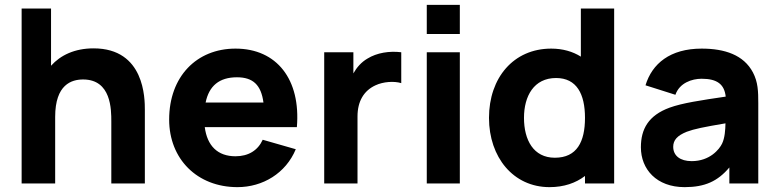

<svg xmlns="http://www.w3.org/2000/svg" viewBox="-20 -755 3200 790"><path d="M207 0V-274C207 -408 275 -428 322 -428C438 -428 438 -304 438 -255V0H576V-303C576 -348 576 -556 365 -556C287.5 -556 229 -528 190 -484.5V-720H69V0Z M957 15C1061 15 1156 -42 1197 -141L1061 -180C1041 -136 1002 -112 949 -112C875.5 -112 832.5 -155 822.5 -232H1201.5C1218 -428 1119 -555 949 -555C789 -555 676 -440 676 -263C676 -101 791 15 957 15ZM955 -437C1020.5 -437 1054.5 -406 1064 -333H826C840 -401.5 882 -437 955 -437Z M1451 0V-276C1451 -338 1477 -382 1525 -404C1557 -419 1601 -422 1631 -413V-540C1582 -546 1531 -538 1492 -514C1467 -499.5 1448 -478 1434 -453V-540H1314V0Z M1872 -615V-735H1736V-615ZM1872 0V-540H1736V0Z M2241 15C2300.5 15 2349 -2 2387 -31V0H2507V-720H2370V-522C2336.5 -543 2295.5 -555 2248 -555C2093 -555 1992 -435 1992 -270C1992 -108 2092 15 2241 15ZM2263 -106C2175 -106 2136 -179 2136 -270C2136 -360 2177 -434 2268 -434C2353 -434 2387 -368 2387 -270C2387 -172 2354 -106 2263 -106Z M2797 15C2880 15 2933 -9 2981 -66V0H3100V-330C3100 -379 3099 -417 3078 -457C3040 -529 2962 -555 2867 -555C2737 -555 2663 -493 2636 -404L2759 -365C2776 -414 2827 -431 2867 -431C2931 -431 2960.5 -408 2966 -357.5C2864.5 -342.5 2787 -331 2735 -312C2648 -280 2617 -224 2617 -149C2617 -59 2681 15 2797 15ZM2826 -92C2779 -92 2750 -114 2750 -151C2750 -178 2766 -197 2806 -213C2837 -224.5 2874 -232 2965 -247.5C2964.5 -221.5 2962.5 -187.5 2951 -164C2940 -141 2901 -92 2826 -92Z"/></svg>

Font: Manrope ExtraBold
Style: Regular
Weight: 800
Designer: Mikhail Sharanda
Foundry: Mikhail Sharanda
Version: Version 4.505